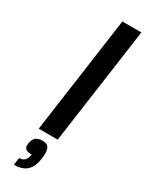

<svg xmlns="http://www.w3.org/2000/svg" viewBox="-240 -736 762 998"><g transform="rotate(30 141.0 -236.5)"><path d="M70 0 168 -700H282L184 0ZM121 44H120ZM121 44H120Q148 44 158 63Q168 82 162 123Q155 178 128.5 202.5Q102 227 52 227L58 183Q79 183 90.5 171.5Q102 160 106 135Q79 135 68.5 125.5Q58 116 61 95Q65 68 79 56Q93 44 120 44Z"/></g></svg>

Font: Fivo Sans Modern Med
Style: Italic
Weight: 450
Designer: Alexander Slobzheninov
Foundry: Alexander Slobzheninov
Version: 1.0